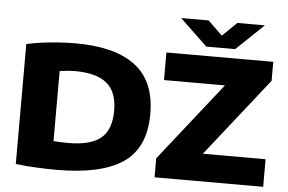

<svg xmlns="http://www.w3.org/2000/svg" viewBox="-60 -1039 1699 1133"><g transform="rotate(5 789.0 -472.0)"><path d="M314 6.5Q262.5 6.5 196.5 3.5Q130.5 0.5 71 -7V-717.5Q110.5 -726.5 160 -733.2Q209.5 -740 261.8 -743.5Q314 -747 361.5 -747Q595 -747 715.5 -655.2Q836 -563.5 836 -370Q836 -169 706.5 -81.2Q577 6.5 314 6.5ZM370 -157.5Q501.5 -157.5 561.8 -208.2Q622 -259 622 -371.5Q622 -482 560.2 -532.8Q498.5 -583.5 370.5 -583.5Q350.5 -583.5 326 -581.2Q301.5 -579 281 -575.5V-161Q301 -159 322.8 -158.2Q344.5 -157.5 370 -157.5ZM893.5 0V-112.5L1260 -576.5H899V-740H1532V-627.5L1165.5 -163.5H1537V0ZM1130.5 -795 968 -950H1131L1216 -867.5L1301 -950H1464L1301.5 -795Z"/></g></svg>

Font: Encode Sans Expanded Expanded ExtraBold
Style: Regular
Weight: 800
Width: 7
Designer: Multiple Designers
Foundry: Impallari Type
Version: Version 3.000; ttfautohint (v1.8.3) -l 8 -r 50 -G 200 -x 14 